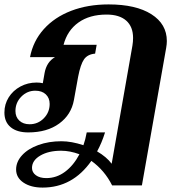

<svg xmlns="http://www.w3.org/2000/svg" viewBox="-41 -590 804 870"><path d="M715 -404Q715 -390 712 -373L602 250H467Q433 182 373 139Q288 260 152 260Q99 260 65.5 237.5Q32 215 32 178Q32 143 59 113.5Q86 84 133 67Q180 50 237 50Q283 50 337 68Q346 43 352 10H435Q420 58 399 96Q442 121 465 152L559 -383Q562 -401 562 -418Q562 -469 531 -496.5Q500 -524 442 -524Q365 -524 314.5 -488Q264 -452 247 -387H397L390 -347Q356 -344 340 -321.5Q324 -299 313 -242L294 -137Q282 -70 227 -30Q172 10 87 10Q36 10 7.5 -13.5Q-21 -37 -21 -80Q-21 -118 -1.5 -149Q18 -180 51.5 -198Q85 -216 125 -216Q140 -216 153 -213L161 -259Q170 -309 208 -331H95Q109 -404 157.5 -458Q206 -512 281.5 -541Q357 -570 451 -570Q575 -570 645 -525.5Q715 -481 715 -404ZM184 -119Q184 -146 166.5 -162.5Q149 -179 119 -179Q82 -179 55.5 -152Q29 -125 29 -87Q29 -60 46.5 -43.5Q64 -27 93 -27Q131 -27 157.5 -54Q184 -81 184 -119ZM319 109Q276 93 236 93Q179 93 141.5 115Q104 137 104 171Q104 191 121.5 204Q139 217 169 217Q215 217 253.5 188.5Q292 160 319 109Z"/></svg>

Font: Fahkwang
Style: Bold Italic
Weight: 700
Italic angle: -10°
Designer: Suppakit Chalermlarp | Katatrad Co.,Ltd.
Foundry: Cadson Demak Co.,Ltd.
Version: Version 1.000; ttfautohint (v1.6)